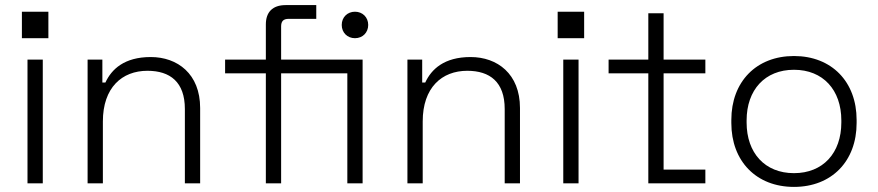

<svg xmlns="http://www.w3.org/2000/svg" viewBox="-20 -720 3448 754"><path d="M88 0H148V-486H88ZM66 -570H170V-674H66Z M324 0H384V-243C384 -376 459 -442 559 -442C648 -442 706 -398 706 -292V0H766V-296C766 -430 677 -496 572 -496C468 -496 418 -448 394 -396H382V-486H324Z M1024 0H1084V-432H1344V0H1404V-486H1084V-616C1084 -636 1092 -646 1114 -646H1222V-700H1102C1050 -700 1024 -672 1024 -624V-486H864V-432H1024ZM1322 -622C1322 -592 1344 -570 1374 -570C1404 -570 1426 -592 1426 -622C1426 -652 1404 -674 1374 -674C1344 -674 1322 -652 1322 -622Z M1580 0H1640V-243C1640 -376 1715 -442 1815 -442C1904 -442 1962 -398 1962 -292V0H2022V-296C2022 -430 1933 -496 1828 -496C1724 -496 1674 -448 1650 -396H1638V-486H1580Z M2192 0H2252V-486H2192ZM2170 -570H2274V-674H2170Z M2526 0H2750V-54H2586V-432H2750V-486H2586V-668H2526V-486H2370V-432H2526Z M3098 14C3246 14 3344 -87 3344 -237V-249C3344 -399 3246 -500 3098 -500C2950 -500 2852 -399 2852 -249V-237C2852 -87 2950 14 3098 14ZM2912 -239V-247C2912 -367 2984 -446 3098 -446C3212 -446 3284 -367 3284 -247V-239C3284 -119 3212 -40 3098 -40C2984 -40 2912 -119 2912 -239Z"/></svg>

Font: Meta Space Light
Style: Regular
Weight: 300
Designer: Meta Pool / Florian Karsten
Foundry: Meta Pool / Florian Karsten
Version: Version 2.000;Glyphs 3.1.1 (3137)